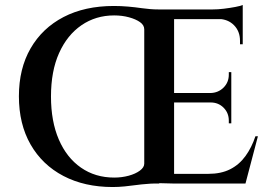

<svg xmlns="http://www.w3.org/2000/svg" viewBox="-20 -738 1081 772"><path d="M438 -714Q466 -714 495 -711.5Q524 -709 551 -705Q567 -703 583 -701.5Q599 -700 619 -700L620 0Q611 0 599 0Q587 0 566 2Q550 3 528 6Q506 9 481.5 11.5Q457 14 433 14Q320 14 235 -30.5Q150 -75 103 -157Q56 -239 56 -351Q56 -462 103 -543.5Q150 -625 235.5 -669.5Q321 -714 438 -714ZM439 -24Q470 -24 497.5 -31.5Q525 -39 542.5 -52Q560 -65 560 -80V-620Q560 -637 543 -649Q526 -661 498.5 -668.5Q471 -676 439 -676Q365 -676 307.5 -636.5Q250 -597 217.5 -524.5Q185 -452 185 -350Q185 -250 216.5 -177Q248 -104 305.5 -64Q363 -24 439 -24ZM680 -700V0L561 -3V-700ZM948 -39 964 0H678L674 -39ZM910 -364V-326H677V-364ZM956 -700V-661H676V-700ZM1017 -190 967 0H782L818 -39Q869 -39 905.5 -57.5Q942 -76 967 -110.5Q992 -145 1007 -190ZM910 -328V-242H900V-253Q900 -284 879 -305Q858 -326 827 -326V-328ZM910 -448V-362H827V-364Q858 -365 879 -386Q900 -407 900 -438V-448ZM956 -664V-560H945V-574Q945 -612 921 -636.5Q897 -661 858 -662V-664ZM956 -718V-689L834 -700Q856 -700 880.5 -703Q905 -706 926 -710Q947 -714 956 -718Z"/></svg>

Font: Cinzel SemiBold
Style: Regular
Weight: 600
Designer: Natanael Gama
Version: Version 2.000